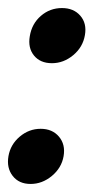

<svg xmlns="http://www.w3.org/2000/svg" viewBox="-46 -452 255 477"><path d="M28 -362Q33 -393 55.5 -412.5Q78 -432 108 -432Q137 -432 153.5 -413Q170 -394 165 -365Q160 -335 136 -315Q112 -295 83 -295Q54 -295 38.5 -314Q23 -333 28 -362ZM-25 -64Q-20 -93 3 -112.5Q26 -132 55 -132Q84 -132 100.5 -112.5Q117 -93 112 -64Q107 -35 83 -15Q59 5 30 5Q1 5 -14.5 -15Q-30 -35 -25 -64Z"/></svg>

Font: Moniqa Black Ita Display
Style: Italic
Weight: 900
Italic angle: -10°
Designer: Rajesh Rajput
Foundry: Rajesh Rajput
Version: Version 1.000